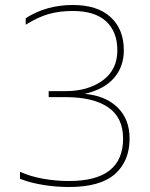

<svg xmlns="http://www.w3.org/2000/svg" viewBox="-20 -734 599 769"><path d="M319 -358Q402 -351 450.5 -304Q499 -257 499 -179Q499 -89 440.5 -37Q382 15 256 15Q204 15 152 6.5Q100 -2 60 -18V-46Q102 -27 153.5 -18Q205 -9 257 -9Q473 -9 473 -179Q473 -263 413.5 -304Q354 -345 242 -345H175V-369H242Q333 -369 391.5 -412Q450 -455 450 -532Q450 -607 405 -648.5Q360 -690 272 -690Q218 -690 175.5 -678Q133 -666 83 -635V-661Q165 -714 272 -714Q370 -714 423 -665.5Q476 -617 476 -532Q476 -467 436.5 -421.5Q397 -376 319 -358Z"/></svg>

Font: Prompt Thin
Style: Regular
Weight: 100
Designer: Katatrad Team
Foundry: CadsonDemak
Version: Version 1.030